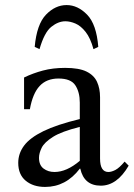

<svg xmlns="http://www.w3.org/2000/svg" viewBox="-20 -723 528 758"><path d="M158 15Q111 15 81.5 -9.5Q52 -34 52 -80Q52 -117 75 -148Q98 -179 151 -205Q204 -231 295 -253V-318Q295 -359 277.5 -386Q260 -413 211 -413Q164 -413 136.5 -383.5Q109 -354 98 -292H75V-417Q110 -434 149.5 -444.5Q189 -455 237 -455Q292 -455 321.5 -440.5Q351 -426 363 -400Q375 -374 375 -339V-97Q375 -44 408 -44Q420 -44 435.5 -52Q451 -60 472 -85L488 -69Q442 10 378 10Q312 10 297 -57H295Q240 15 158 15ZM195 -44Q243 -44 295 -88V-222Q223 -204 189 -182.5Q155 -161 144.5 -139.5Q134 -118 134 -100Q134 -71 152 -57.5Q170 -44 195 -44ZM136 -529 117 -538Q125 -627 161.5 -665Q198 -703 243 -703Q287 -703 324 -665Q361 -627 368 -538L349 -529Q337 -573 318 -597Q299 -621 278 -630Q257 -639 238 -639Q210 -639 182.5 -617Q155 -595 136 -529Z"/></svg>

Font: Bona Nova
Style: Regular
Weight: 400
Designer: Mateusz Machalski
Foundry: Capitalics
Version: Version 4.001; ttfautohint (v1.8.3)